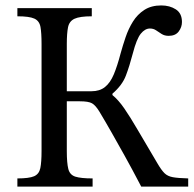

<svg xmlns="http://www.w3.org/2000/svg" viewBox="-20 -687 713 707"><path d="M321 0H44V-30Q87 -30 105.5 -38Q124 -46 128.5 -68Q133 -90 133 -131V-525Q133 -566 129 -588Q125 -610 106.5 -618.5Q88 -627 44 -627V-657H318V-627Q274 -627 254.5 -618Q235 -609 230.5 -586.5Q226 -564 226 -525V-351H317Q347 -351 366.5 -366.5Q386 -382 399 -413Q412 -444 424 -490Q432 -519 442.5 -550Q453 -581 469.5 -607.5Q486 -634 511.5 -650.5Q537 -667 574 -667Q605 -667 627.5 -652.5Q650 -638 650 -606Q650 -587 638 -571Q626 -555 601 -555Q586 -555 575 -562Q564 -569 554.5 -575.5Q545 -582 532 -582Q514 -582 498.5 -563Q483 -544 469 -490Q457 -444 443.5 -408.5Q430 -373 394 -342V-337Q416 -319 437.5 -288Q459 -257 487.5 -208Q516 -159 560 -85Q574 -61 585.5 -49.5Q597 -38 616.5 -34.5Q636 -31 673 -30V0H500Q465 -67 439 -113.5Q413 -160 391.5 -198Q370 -236 346 -276Q332 -299 319 -306.5Q306 -314 274 -314H226V-131Q226 -87 231.5 -65Q237 -43 257.5 -36.5Q278 -30 321 -30Z"/></svg>

Font: STIX Two Text
Style: Regular
Weight: 400
Designer: Ross Mills, John Hudson & Paul Hanslow, Tiro Typeworks Ltd; with prior portions MicroPress Inc., and Coen Hoffman.
Foundry: Tiro Typeworks Ltd
Version: Version 2.13 b171